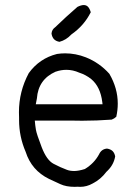

<svg xmlns="http://www.w3.org/2000/svg" viewBox="-20 -724 540 757"><path d="M337.9 -675.8Q333.5 -690.4 326.9 -697.3Q320.3 -704.1 310.1 -704.1Q299.8 -704.1 285.2 -696.8Q240.7 -658.2 198.2 -617.2Q184.1 -607.4 183.1 -591.3Q185.5 -577.1 193.1 -569.3Q200.7 -561.5 214.4 -559.1Q240.7 -565.9 261.7 -588.4Q311.5 -623 337.9 -675.8ZM236.8 -513.7Q220.7 -513.7 204.6 -511.2Q135.3 -493.7 93.3 -435.5Q54.7 -363.3 54.7 -281.7Q54.7 -271 55.2 -259.8Q55.2 -254.9 55.2 -250.5Q55.2 -185.5 81.1 -125.5Q104.5 -52.2 173.3 -18.6Q189.5 -10.7 217.8 2Q240.7 12.7 274.9 12.7Q280.3 12.7 286.1 12.2Q291.5 12.7 295.9 12.7Q321.8 12.7 345.2 -0.5Q345.2 -0.5 345.2 -0.5Q377 -16.6 398.9 -45.9L405.3 -52.2Q428.7 -75.7 434.1 -107.4Q431.6 -120.6 424.1 -128.2Q416.5 -135.7 401.9 -138.2Q379.9 -136.2 370.6 -115.7Q351.1 -79.6 314.5 -57.6Q290 -49.8 272.7 -49.8Q255.4 -49.8 243.2 -54.7Q216.8 -64.5 191.4 -78.1Q164.1 -92.3 144.3 -143.8Q124.5 -195.3 121.6 -212.4Q118.7 -229.5 117.2 -248.5H264.6Q284.2 -248 303.7 -248Q361.8 -248 420.4 -252.4Q430.7 -256.3 438.5 -263.7Q444.3 -290 444.3 -315.4Q444.3 -376.5 411.1 -433.1Q372.1 -476.6 318.4 -498Q278.3 -513.7 236.8 -513.7ZM241.7 -448.7Q267.6 -448.7 292.5 -437.5Q318.4 -429.2 339.8 -412.1Q376 -381.8 383.3 -321.3L384.3 -313H121.1L125.5 -335.9Q130.9 -411.1 199.2 -441.4Q199.2 -441.4 199.7 -441.4Q220.7 -448.7 241.7 -448.7Z"/></svg>

Font: Bakudai
Style: ExtraLight
Weight: 200
Version: Version 1.48